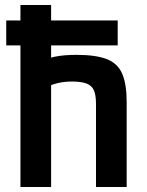

<svg xmlns="http://www.w3.org/2000/svg" viewBox="-20 -750 590 770"><path d="M5 -568V-668H452V-568ZM365 -333Q365 -369 356.5 -388Q348 -407 327 -415Q306 -423 268 -423Q248 -423 231 -420.5Q214 -418 194.5 -412Q175 -406 145 -393L126 -497Q164 -515 199.5 -522.5Q235 -530 287 -530Q364 -530 408 -513Q452 -496 470 -454.5Q488 -413 488 -340V0H365ZM62 0V-730H185V0Z"/></svg>

Font: M PLUS Code Latin SemiExpanded SemiBold
Style: Regular
Weight: 600
Width: 6
Designer: Coji Morishita
Foundry: UNDERFOREST DESIGN
Version: Version 1.002; ttfautohint (v1.8.3)